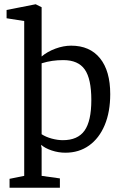

<svg xmlns="http://www.w3.org/2000/svg" viewBox="-20 -719 567 904"><path d="M25 165V123L94 109V-620L11 -633V-672L148 -699L176 -685V-453Q203 -476 241 -490Q279 -504 315 -504Q403 -504 451 -444.5Q499 -385 499 -276Q499 -192 473 -130Q447 -68 399.5 -34Q352 0 288 0Q255 0 223.5 -10.5Q192 -21 174 -37V-31L176 -22V109L262 121V165ZM276 -59Q346 -59 378 -104Q410 -149 410 -248Q410 -348 379 -392Q348 -436 278 -436Q251 -436 226.5 -432.5Q202 -429 176 -421V-87Q196 -74 223.5 -66.5Q251 -59 276 -59Z"/></svg>

Font: Faustina Light
Style: Regular
Weight: 400
Version: Version 1.200